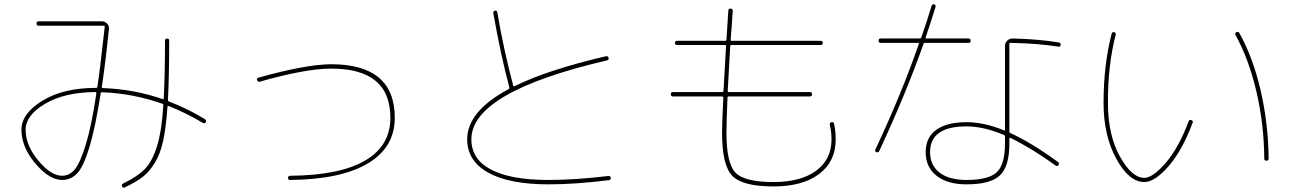

<svg xmlns="http://www.w3.org/2000/svg" viewBox="-20 -830 6040 896"><path d="M424.8 -400.4Q281.2 -399.4 190.4 -345.7Q99.6 -292 99.6 -224.6Q99.6 -151.4 158.7 -80.6Q217.8 -9.8 269.5 -9.8Q303.7 -9.8 328.6 -39.1Q353.5 -68.4 380.4 -155.3Q407.2 -242.2 429.7 -393.6Q429.7 -400.4 424.8 -400.4ZM269.5 9.8Q210 9.8 145 -66.9Q80.1 -143.6 80.1 -224.6Q80.1 -299.8 177.7 -359.9Q275.4 -419.9 428.7 -419.9Q434.6 -419.9 434.6 -425.8Q446.3 -501 468.8 -705.1Q468.8 -710 464.8 -710H160.2Q150.4 -710 150.4 -720.2Q150.4 -730.5 160.2 -730.5H455.1Q469.7 -730.5 480 -719.7Q490.2 -709 488.3 -695.3Q472.7 -539.1 455.1 -424.8Q455.1 -418.9 460 -418.9Q604.5 -414.1 740.2 -367.2Q741.2 -366.2 742.7 -367.7Q744.1 -369.1 744.1 -371.1Q750 -480.5 750 -640.6Q750 -649.4 759.8 -649.9Q769.5 -650.4 769.5 -639.6Q769.5 -475.6 763.7 -364.3Q763.7 -358.4 768.6 -356.4Q857.4 -322.3 935.5 -274.4Q944.3 -269.5 940.4 -259.8Q935.5 -252 925.8 -256.8Q849.6 -302.7 767.6 -335Q765.6 -335.9 763.7 -335.4Q761.7 -335 761.7 -333Q754.9 -236.3 741.7 -174.3Q728.5 -112.3 702.6 -70.3Q676.8 -28.3 646 -4.4Q615.2 19.5 561.5 44.9Q552.7 47.9 549.8 40Q545.9 30.3 554.7 26.4Q621.1 -5.9 655.3 -40.5Q689.5 -75.2 711.9 -145Q734.4 -214.8 742.2 -338.9Q742.2 -344.7 738.3 -345.7Q598.6 -394.5 457 -399.4Q450.2 -399.4 450.2 -396.5Q424.8 -233.4 397 -142.1Q369.1 -50.8 339.8 -20.5Q310.5 9.8 269.5 9.8Z M1193.4 -449.2Q1184.6 -445.3 1179.7 -456.1Q1176.8 -463.9 1186.5 -467.8Q1407.2 -529.3 1524.4 -530.3Q1822.3 -530.3 1822.3 -280.3Q1822.3 -141.6 1695.8 -66.9Q1569.3 7.8 1333 9.8Q1324.2 9.8 1324.2 0Q1324.2 -9.8 1335 -9.8Q1565.4 -11.7 1683.6 -80.6Q1801.8 -149.4 1801.8 -280.3Q1801.8 -510.7 1524.4 -509.8Q1407.2 -509.8 1193.4 -449.2Z M2540 30.3Q2356.4 30.3 2258.3 -24.4Q2160.2 -79.1 2160.2 -179.7Q2160.2 -310.5 2353.5 -414.1Q2357.4 -416 2357.4 -419.9Q2316.4 -574.2 2282.2 -768.6Q2280.3 -777.3 2290 -780.3Q2298.8 -782.2 2300.8 -772.5Q2330.1 -598.6 2375 -430.7Q2376 -425.8 2380.9 -427.7Q2535.2 -503.9 2806.6 -567.4Q2818.4 -569.3 2820.3 -559.6Q2822.3 -549.8 2811.5 -547.9Q2179.7 -400.4 2179.7 -179.7Q2179.7 -86.9 2271.5 -38.6Q2363.3 9.8 2540 9.8Q2663.1 9.8 2819.3 -8.8Q2828.1 -10.7 2830.1 0Q2832 8.8 2822.3 10.7Q2665 30.3 2540 30.3Z M3120.1 -379.9Q3110.4 -379.9 3110.4 -390.1Q3110.4 -400.4 3120.1 -400.4H3350.6Q3355.5 -400.4 3356.4 -406.2Q3361.3 -501 3368.2 -614.3Q3368.2 -620.1 3364.3 -620.1H3139.6Q3129.9 -620.1 3129.9 -629.9Q3129.9 -639.6 3139.6 -639.6H3365.2Q3370.1 -639.6 3370.1 -643.6Q3374 -703.1 3378.9 -781.2Q3378.9 -790 3389.6 -790Q3398.4 -790 3399.4 -780.3Q3395.5 -712.9 3389.6 -643.6Q3389.6 -639.6 3394.5 -639.6H3809.6Q3819.3 -639.6 3819.8 -629.9Q3820.3 -620.1 3809.6 -620.1H3393.6Q3387.7 -620.1 3387.7 -614.3Q3380.9 -501 3376 -406.2Q3376 -400.4 3380.9 -400.4H3759.8Q3769.5 -400.4 3769.5 -390.1Q3769.5 -379.9 3759.8 -379.9H3379.9Q3375 -379.9 3375 -375Q3370.1 -259.8 3370.1 -210Q3370.1 -68.4 3412.1 -24.4Q3454.1 19.5 3589.8 19.5Q3716.8 19.5 3788.6 -33.2Q3860.4 -85.9 3860.4 -179.7Q3860.4 -214.8 3852.5 -247.1Q3850.6 -257.8 3860.4 -259.8Q3870.1 -261.7 3872.1 -252.9Q3879.9 -219.7 3879.9 -179.7Q3879.9 -76.2 3802.7 -18.1Q3725.6 40 3589.8 40Q3445.3 40 3397.5 -9.3Q3349.6 -58.6 3349.6 -210Q3349.6 -259.8 3355.5 -375Q3355.5 -379.9 3349.6 -379.9Z M4669.9 -194.3Q4669.9 -198.2 4665 -200.2Q4570.3 -240.2 4490.2 -240.2Q4320.3 -240.2 4320.3 -120.1Q4320.3 -58.6 4364.7 -24.4Q4409.2 9.8 4490.2 9.8Q4592.8 9.8 4631.3 -25.9Q4669.9 -61.5 4669.9 -160.2ZM4299.8 -120.1Q4299.8 -188.5 4349.1 -224.1Q4398.4 -259.8 4490.2 -259.8Q4573.2 -259.8 4665 -221.7Q4669.9 -219.7 4669.9 -224.6V-615.2Q4669.9 -629.9 4680.2 -640.1Q4690.4 -650.4 4705.1 -650.4Q4828.1 -647.5 4920.9 -631.8Q4931.6 -629.9 4929.7 -620.1Q4927.7 -610.4 4918.9 -612.3Q4822.3 -627.9 4694.3 -629.9Q4690.4 -629.9 4690.4 -625V-216.8Q4690.4 -210.9 4695.3 -209Q4792 -165 4917 -74.2Q4924.8 -69.3 4919.9 -59.6Q4914.1 -51.8 4906.2 -57.6Q4793.9 -138.7 4695.3 -186.5Q4694.3 -187.5 4692.4 -186.5Q4690.4 -185.5 4690.4 -184.6V-160.2Q4690.4 -52.7 4646 -11.2Q4601.6 30.3 4490.2 30.3Q4401.4 30.3 4350.6 -9.8Q4299.8 -49.8 4299.8 -120.1ZM4065.4 -132.8Q4188.5 -395.5 4267.6 -624Q4269.5 -629.9 4264.6 -629.9H4089.8Q4080.1 -629.9 4080.1 -640.1Q4080.1 -650.4 4089.8 -650.4H4272.5Q4277.3 -650.4 4279.3 -655.3Q4308.6 -738.3 4327.1 -801.8Q4331.1 -812.5 4339.8 -809.6Q4348.6 -806.6 4345.7 -796.9Q4319.3 -712.9 4299.8 -655.3Q4297.9 -650.4 4302.7 -650.4H4500Q4509.8 -650.4 4509.8 -640.1Q4509.8 -629.9 4500 -629.9H4295.9Q4291 -629.9 4290 -626Q4207 -390.6 4083 -125Q4079.1 -116.2 4069.8 -120.1Q4060.5 -124 4065.4 -132.8Z M5879.9 -89.8Q5878.9 -250 5843.3 -402.3Q5807.6 -554.7 5746.1 -666Q5741.2 -674.8 5750 -679.7Q5758.8 -684.6 5763.7 -675.8Q5827.1 -562.5 5862.8 -408.7Q5898.4 -254.9 5900.4 -90.8Q5900.4 -80.1 5890.1 -80.1Q5879.9 -80.1 5879.9 -89.8ZM5320.3 19.5Q5249 19.5 5189.5 -88.9Q5129.9 -197.3 5129.9 -349.6Q5129.9 -527.3 5168 -673.8Q5169.9 -681.6 5179.7 -679.7Q5188.5 -677.7 5186.5 -668Q5149.4 -523.4 5150.4 -349.6Q5150.4 -200.2 5206.1 -100.1Q5261.7 0 5320.3 0Q5359.4 0 5419.9 -69.8Q5480.5 -139.6 5527.3 -264.6Q5531.2 -273.4 5540 -269.5Q5548.8 -265.6 5545.9 -257.8Q5498 -128.9 5433.6 -54.7Q5369.1 19.5 5320.3 19.5Z"/></svg>

Font: Rounded Mgen+ 1m thin
Style: Regular
Weight: 100
Designer: [Source Han Sans]
Ryoko NISHIZUKA  (kana & ideographs); Paul D. Hunt (Latin, Greek & Cyrillic); Wenlong ZHANG  (bopomofo
Version: Version 1.059.20150602